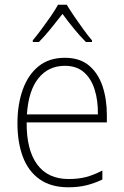

<svg xmlns="http://www.w3.org/2000/svg" viewBox="-20 -877 527 814"><path d="M255 -632Q318 -632 357 -599.5Q396 -567 414.5 -512Q433 -457 433 -390V-358H93Q92 -242 137.5 -180Q183 -118 271 -118Q311 -118 343 -126Q375 -134 414 -154V-116Q381 -100 346.5 -91.5Q312 -83 270 -83Q196 -83 148 -117Q100 -151 77 -212Q54 -273 54 -355Q54 -434 76.5 -497Q99 -560 143.5 -596Q188 -632 255 -632ZM255 -598Q186 -598 143.5 -546Q101 -494 94 -392H395Q396 -451 381 -498Q366 -545 335 -571.5Q304 -598 255 -598ZM263 -857Q276 -835 295.5 -806.5Q315 -778 335 -750.5Q355 -723 370 -706V-699H344Q319 -724 292.5 -756.5Q266 -789 245 -818Q223 -790 196.5 -757Q170 -724 145 -699H119V-706Q135 -725 155.5 -752.5Q176 -780 195 -807.5Q214 -835 226 -857Z"/></svg>

Font: Noto Sans Telugu UI SemiCondensed ExtraLight
Style: Regular
Weight: 200
Width: 4
Designer: Jelle Bosma - Monotype Design Team
Foundry: Monotype Imaging Inc.
Version: Version 2.005; ttfautohint (v1.8.4.7-5d5b)